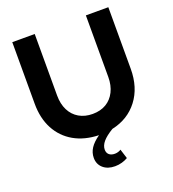

<svg xmlns="http://www.w3.org/2000/svg" viewBox="-161 -822 1048 1165"><g transform="rotate(-20 362.5 -239.5)"><path d="M381.9 221Q334.3 221 305.5 195.7Q276.7 170.4 276.7 129.3Q276.7 95.8 295.3 67.1Q313.9 38.3 353.8 10.3Q261.7 7.7 194 -30.9Q126.3 -69.6 89.3 -138.9Q52.3 -208.3 52.3 -302.4V-700H197.2V-302.4Q197.2 -248.3 217.5 -207.8Q237.8 -167.4 275.4 -145.5Q313 -123.7 362.7 -123.7Q413.4 -123.7 450.2 -145.5Q487 -167.4 507.2 -207.8Q527.5 -248.3 527.5 -302.4V-700H672.5V-302.4Q672.5 -182 611 -101.4Q549.5 -20.7 443.3 2.3Q398.5 29.1 377.4 54.1Q356.3 79 356.3 105.1Q356.3 125.8 369.5 137.5Q382.8 149.2 406.5 149.2Q416.6 149.2 427.3 146.1Q438 143 445.9 137.4L465.2 198.6Q448.5 208.6 426.7 214.8Q405 221 381.9 221Z"/></g></svg>

Font: Red Hat Display VF
Style: Regular
Weight: 300
Designer: Pentagram, MCKL
Foundry: Pentagram, MCKL
Version: Version 1.023